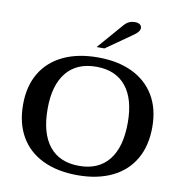

<svg xmlns="http://www.w3.org/2000/svg" viewBox="-100 -1052 1099 1156"><g transform="rotate(10 449.0 -474.0)"><path d="M54 -353Q54 -465 101.5 -545Q149 -625 238 -667.5Q327 -710 450 -710Q572 -710 660.5 -667.5Q749 -625 796.5 -545Q844 -465 844 -353Q844 -239 797 -157.5Q750 -76 661 -33Q572 10 450 10Q327 10 237.5 -33Q148 -76 101 -157.5Q54 -239 54 -353ZM694 -353Q694 -499 631 -576Q568 -653 450 -653Q331 -653 267.5 -575.5Q204 -498 204 -353Q204 -204 267 -125.5Q330 -47 450 -47Q568 -47 631 -125.5Q694 -204 694 -353ZM567 -928Q581 -944 597 -951Q613 -958 633 -958Q651 -958 662 -950Q673 -942 673 -928Q673 -905 632 -878L478 -770H430Z"/></g></svg>

Font: Fahkwang SemiBold
Style: Regular
Weight: 600
Designer: Suppakit Chalermlarp | Katatrad Co.,Ltd.
Foundry: Cadson Demak Co.,Ltd.
Version: Version 1.000; ttfautohint (v1.6)